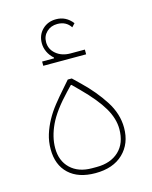

<svg xmlns="http://www.w3.org/2000/svg" viewBox="-101 -704 620 783"><g transform="rotate(-15 209.0 -312.0)"><path d="M205 12Q133 12 93 -25.5Q53 -63 53 -129Q53 -162 62 -191Q71 -220 86 -247.5Q101 -275 122 -301.5Q143 -328 167 -355L194 -386H211L243 -355Q294 -306 329.5 -251Q365 -196 365 -137Q365 -70 322.5 -29Q280 12 205 12ZM216 -11Q275 -11 310 -44Q345 -77 345 -137Q345 -181 318 -227Q291 -273 233 -331L203 -361H200L178 -338Q119 -276 95.5 -226Q72 -176 72 -129Q72 -75 105.5 -43Q139 -11 196 -11ZM112 -484H162L163 -487Q147 -501 138.5 -519Q130 -537 130 -556Q130 -591 153 -613.5Q176 -636 211 -636Q253 -636 280 -601L267 -587Q248 -616 211 -616Q184 -616 166 -599Q148 -582 148 -556Q148 -526 172 -506Q196 -486 233 -486H293V-466H112Z"/></g></svg>

Font: IBM Plex Sans Arabic Thin
Style: Regular
Weight: 100
Designer: Mike Abbink, Paul van der Laan, Pieter van Rosmalen, Wael Morcos, Khajak Apelian
Foundry: Bold Monday
Version: Version 1.101